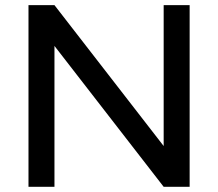

<svg xmlns="http://www.w3.org/2000/svg" viewBox="-20 -720 841 740"><path d="M189.9 0H89.8V-700.2H189.9L610.8 -157.2V-700.2H710.9V0H610.8L189.9 -543Z"/></svg>

Font: Aldrich
Style: Regular
Weight: 400
Designer: Matthew Desmond
Foundry: Matthew Desmond
Version: Version 1.001 2011